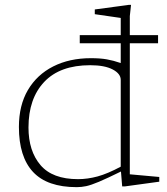

<svg xmlns="http://www.w3.org/2000/svg" viewBox="-20 -762 690 792"><path d="M309 -583.5V-617H478V-688L371 -703.5V-723L512 -742H520.5L515.5 -695.5V-617H632V-583.5H515.5V-43L637 -32V-12.5L494.5 7H484L479 -54.5Q421 -26 388.2 -12.2Q355.5 1.5 335.8 5.8Q316 10 296.5 10Q175 10 116.5 -52.5Q58 -115 58 -238.5Q58 -327.5 95.2 -390.8Q132.5 -454 199.5 -488Q266.5 -522 355 -522Q393.5 -522 420.5 -517.2Q447.5 -512.5 478 -502V-583.5ZM478 -432.5Q478 -458 444.8 -475.5Q411.5 -493 352 -493Q227.5 -493 162.5 -424.2Q97.5 -355.5 97.5 -236Q97.5 -139 147 -81Q196.5 -23 302 -23Q341 -23 382.5 -34.2Q424 -45.5 478 -74.5Z"/></svg>

Font: Newsreader Caption ExtraLight
Style: Regular
Weight: 275
Designer: Hugues Gentile
Foundry: Production Type
Version: Version 1.001